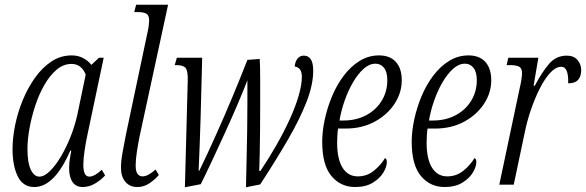

<svg xmlns="http://www.w3.org/2000/svg" viewBox="-20 -780 2475 811"><path d="M125 10Q77 10 55 -35Q33 -80 33 -150Q33 -198 44 -252Q55 -306 76.5 -358Q98 -410 128.5 -452.5Q159 -495 197.5 -520.5Q236 -546 283 -546Q310 -546 331.5 -534.5Q353 -523 366 -506L398 -536H418L349 -209Q343 -182 337.5 -145.5Q332 -109 332 -84Q332 -34 357 -34Q379 -34 410 -63L424 -39Q406 -19 381 -4.5Q356 10 329 10Q301 10 286.5 -11Q272 -32 272 -69Q272 -91 275 -109Q278 -127 281 -144H277Q210 10 125 10ZM146 -34Q167 -34 191 -57.5Q215 -81 238 -120Q261 -159 279 -205Q297 -251 307 -297L342 -465Q324 -510 282 -510Q248 -510 219 -485.5Q190 -461 167 -420.5Q144 -380 128.5 -332.5Q113 -285 104.5 -237.5Q96 -190 96 -151Q96 -93 110 -63.5Q124 -34 146 -34Z M560 10Q528 10 509.5 -12Q491 -34 491 -72Q491 -99 497.5 -135.5Q504 -172 512 -212L602 -638Q606 -654 608 -670Q610 -686 610 -693Q610 -715 598.5 -722Q587 -729 562 -729H547L555 -760H690L569 -201Q563 -171 558 -138Q553 -105 553 -81Q553 -56 561 -45.5Q569 -35 582 -35Q595 -35 609.5 -43.5Q624 -52 637 -64L651 -41Q635 -22 611.5 -6Q588 10 560 10Z M1019 11Q1020 -41 1021.5 -101.5Q1023 -162 1024 -224Q1025 -286 1025 -342Q1025 -398 1025 -441Q1009 -399 984 -340.5Q959 -282 930.5 -219.5Q902 -157 875 -99.5Q848 -42 828 -2L761 11L773 -440Q774 -482 763.5 -493.5Q753 -505 725 -505H718L727 -536H834Q831 -406 827.5 -288Q824 -170 819 -59H822Q855 -127 890.5 -206Q926 -285 960.5 -367.5Q995 -450 1025 -527L1077 -531Q1079 -496 1079 -446Q1079 -396 1079 -340Q1079 -284 1078.5 -229.5Q1078 -175 1077 -130Q1076 -85 1075 -58H1080Q1115 -110 1147 -166Q1179 -222 1203.5 -275.5Q1228 -329 1241.5 -375.5Q1255 -422 1255 -455Q1255 -495 1225 -499Q1226 -518 1236 -531.5Q1246 -545 1263 -545Q1303 -545 1303 -482Q1303 -422 1274.5 -349Q1246 -276 1195.5 -189Q1145 -102 1079 -1Z M1480 10Q1419 10 1380 -36.5Q1341 -83 1341 -181Q1341 -226 1352 -276.5Q1363 -327 1383 -374.5Q1403 -422 1432.5 -461Q1462 -500 1499.5 -523Q1537 -546 1581 -546Q1627 -546 1652 -518.5Q1677 -491 1677 -441Q1677 -388 1646.5 -341.5Q1616 -295 1562.5 -266Q1509 -237 1440 -237H1408Q1406 -225 1405 -207.5Q1404 -190 1404 -178Q1404 -108 1427 -71.5Q1450 -35 1491 -35Q1530 -35 1559.5 -59Q1589 -83 1606 -112Q1614 -110 1614 -95Q1614 -76 1599.5 -51.5Q1585 -27 1555 -8.5Q1525 10 1480 10ZM1432 -271Q1484 -271 1526 -293Q1568 -315 1592 -354Q1616 -393 1616 -441Q1616 -476 1602 -493.5Q1588 -511 1566 -511Q1540 -511 1516 -489.5Q1492 -468 1471.5 -433Q1451 -398 1436 -355.5Q1421 -313 1414 -271Z M1858 10Q1797 10 1758 -36.5Q1719 -83 1719 -181Q1719 -226 1730 -276.5Q1741 -327 1761 -374.5Q1781 -422 1810.5 -461Q1840 -500 1877.5 -523Q1915 -546 1959 -546Q2005 -546 2030 -518.5Q2055 -491 2055 -441Q2055 -388 2024.5 -341.5Q1994 -295 1940.5 -266Q1887 -237 1818 -237H1786Q1784 -225 1783 -207.5Q1782 -190 1782 -178Q1782 -108 1805 -71.5Q1828 -35 1869 -35Q1908 -35 1937.5 -59Q1967 -83 1984 -112Q1992 -110 1992 -95Q1992 -76 1977.5 -51.5Q1963 -27 1933 -8.5Q1903 10 1858 10ZM1810 -271Q1862 -271 1904 -293Q1946 -315 1970 -354Q1994 -393 1994 -441Q1994 -476 1980 -493.5Q1966 -511 1944 -511Q1918 -511 1894 -489.5Q1870 -468 1849.5 -433Q1829 -398 1814 -355.5Q1799 -313 1792 -271Z M2174 -402Q2179 -423 2182 -441Q2185 -459 2185 -472Q2185 -493 2171.5 -499Q2158 -505 2135 -505H2120L2127 -536H2254L2234 -418H2239Q2269 -475 2299 -510Q2329 -545 2374 -545Q2403 -545 2419 -527Q2435 -509 2435 -483Q2435 -458 2422 -443Q2409 -428 2380 -428Q2382 -498 2351 -498Q2328 -498 2305 -473.5Q2282 -449 2261 -408Q2240 -367 2223 -317.5Q2206 -268 2196 -218L2150 0H2089Z"/></svg>

Font: Noto Serif ExtraCondensed Light
Style: Italic
Weight: 300
Width: 2
Italic angle: -12°
Designer: Monotype Design Team
Foundry: Monotype Imaging Inc.
Version: Version 2.014; ttfautohint (v1.8.4.7-5d5b)